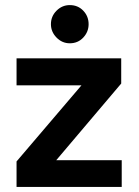

<svg xmlns="http://www.w3.org/2000/svg" viewBox="-20 -735 545 754"><path d="M45 -1V-101L300 -400H45V-506H456V-407L201 -106H458V-1ZM254 -565Q224 -565 202 -587.5Q180 -610 180 -640Q180 -671 202 -693Q224 -715 254 -715Q286 -715 307 -693Q328 -671 328 -640Q328 -610 307 -587.5Q286 -565 254 -565Z"/></svg>

Font: Inclusive Sans SemiBold
Style: Regular
Weight: 600
Designer: Olivia King
Foundry: Olivia King
Version: Version 2.004